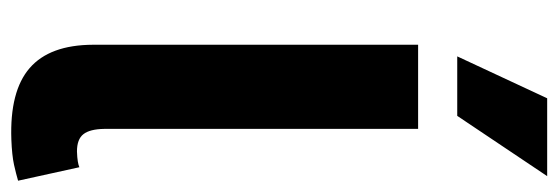

<svg xmlns="http://www.w3.org/2000/svg" viewBox="-349 -650 1003 345"><g transform="rotate(90 152.5 -477.5)"><path d="M60.4 -727.3H211.6V-163.4Q212 -137.4 221.1 -125.9Q230.1 -114.3 252.1 -114.3Q263.5 -114.7 269.9 -115.8Q276.3 -116.8 280.5 -118.6L304.7 -8.5Q293 -5 276.1 -1.2Q259.2 2.5 230.8 3.6Q143.8 6.7 102.3 -29.3Q60.7 -65.3 60.4 -143.1ZM81.3 -797.6 156.6 -959.2H296.5L188.2 -797.6Z"/></g></svg>

Font: InterMG
Style: Bold
Weight: 700
Designer: Rasmus Andersson
Foundry: rsms
Version: Version 3.019;December 26, 2023;FontCreator 15.0.0.2955 64-b